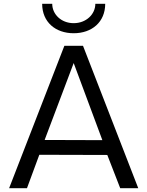

<svg xmlns="http://www.w3.org/2000/svg" viewBox="-20 -991 776 1011"><path d="M368 -816C464 -816 534 -875 534 -971H482C482 -916 434 -869 368 -869C302 -869 255 -916 255 -971H202C202 -875 272 -816 368 -816ZM545 -175 613 0H708L417 -750H319L28 0H122L187 -176ZM519 -253 215 -254 368 -659Z"/></svg>

Font: Oakes
Style: Regular
Weight: 400
Designer: Samuel Oakes
Foundry: Samuel Oakes
Version: Version 1.003;PS 001.003;hotconv 1.0.88;makeotf.lib2.5.64775